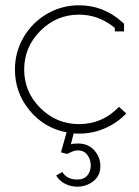

<svg xmlns="http://www.w3.org/2000/svg" viewBox="-20 -493 522 721"><path d="M231.9 85 209 79.1 230 3.9Q146.5 -11.7 91.3 -78.1Q36.1 -144.5 36.1 -231.9Q36.1 -297.4 68.4 -352.8Q100.6 -408.2 156 -440.7Q211.4 -473.1 276.9 -473.1Q369.6 -473.1 439.9 -409.2L445.8 -403.8V-375H411.1V-388.2Q351.1 -438 276.9 -438Q192.4 -438 131.6 -377.2Q70.8 -316.4 70.8 -231.9Q70.8 -147.5 131.6 -87.2Q192.4 -26.9 276.9 -26.9Q364.7 -26.9 426.8 -91.8L454.1 -66.9Q419.9 -31.2 374 -11.2Q328.1 8.8 276.9 8.8Q262.7 8.8 256.8 7.8L246.1 48.8Q254.9 45.9 272.9 45.9Q311.5 45.9 334.2 71.5Q356.9 97.2 356.9 130.9Q356.9 167 330.6 187.5Q304.2 208 270 208Q245.6 208 224.1 197Q202.6 186 190.9 166L213.9 152.8Q231.4 181.2 270 181.2Q295.4 181.2 308.1 165.8Q320.8 150.4 320.8 127.9Q320.8 106 308.1 88.9Q295.4 71.8 272.9 71.8Q267.1 71.8 261.5 73Q255.9 74.2 252.4 75.7Q249 77.1 242.4 80.3Q235.8 83.5 231.9 85Z"/></svg>

Font: RawengulkPcs
Style: Regular
Weight: 400
Version: Version 0.92